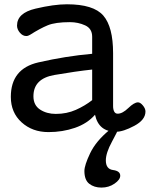

<svg xmlns="http://www.w3.org/2000/svg" viewBox="-20 -600 696 892"><path d="M30.3 0ZM655.8 -82Q655.8 -43 604 -15.4Q552.2 12.2 519 12.2Q479 12.2 454.6 -7.3Q430.2 -26.9 421.4 -66.9Q385.7 -25.9 328.1 -6.1Q270.5 13.7 205.1 13.7Q130.4 13.7 80.3 -31.7Q30.3 -77.1 30.3 -149.9Q30.3 -280.8 158.2 -310.1Q286.1 -339.4 408.2 -350.1V-429.2Q408.2 -467.3 375.5 -482.2Q342.8 -497.1 305.2 -497.1Q236.8 -497.1 201.4 -482.4Q166 -467.8 119.1 -438Q114.7 -435.5 110.6 -434.1Q106.4 -432.6 102.1 -432.6Q85.4 -432.6 72.3 -448.2Q59.1 -463.9 59.1 -481Q59.1 -539.6 144.8 -559.8Q230.5 -580.1 291 -580.1Q414.6 -580.1 460 -527.6Q505.4 -475.1 505.4 -353V-106.9Q505.4 -91.8 510.5 -81.8Q515.6 -71.8 526.9 -71.8Q548.8 -71.8 576.2 -98.1Q603.5 -124.5 621.1 -124.5Q631.8 -124.5 643.8 -110.1Q655.8 -95.7 655.8 -82ZM408.2 -276.9Q331.1 -268.6 233.2 -251.7Q135.3 -234.9 135.3 -152.8Q135.3 -111.3 166 -91.1Q196.8 -70.8 239.3 -70.8Q290 -70.8 332.3 -89.6Q374.5 -108.4 408.2 -134.8ZM451.2 271.5Q417.5 271.5 394.8 253.9Q372.1 236.3 372.1 194.3Q372.1 168 398.7 112.1Q425.3 56.2 487.3 4.9H525.9Q529.3 4.9 500.5 57.6Q471.7 110.4 471.7 145Q471.7 185.5 505.1 189.9Q538.6 194.3 538.6 216.3Q538.6 234.9 512 253.2Q485.4 271.5 451.2 271.5Z"/></svg>

Font: Cutive
Style: Regular
Weight: 400
Designer: Vernon Adams
Version: Version 1.002